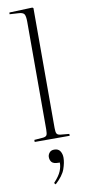

<svg xmlns="http://www.w3.org/2000/svg" viewBox="-110 -806 507 1108"><g transform="rotate(-10 143.0 -252.0)"><path d="M45 0V-12L97 -16Q113 -18 118 -26Q123 -34 123 -60V-690Q123 -725 115 -736Q107 -747 80 -748L30 -751L31 -761L166 -766L172 -762V-59Q172 -35 177 -26.5Q182 -18 197 -16L250 -11V0ZM122 262 114 253Q146 219 157 192Q168 165 167 142H159Q131 142 120.5 130.5Q110 119 110 100Q110 87 119.5 75Q129 63 148 63Q172 63 182.5 79.5Q193 96 193 118Q193 147 180 184Q167 221 122 262Z"/></g></svg>

Font: Display Extralight
Style: Regular
Weight: 200
Designer: Latin by Veronika Burian and Jose Scaglione. Greek by Irene Vlachou. Cyrillic by Vera Evstafieva.
Foundry: TypeTogether
Version: Version 3.002